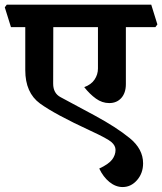

<svg xmlns="http://www.w3.org/2000/svg" viewBox="-46 -669 681 806"><path d="M588.9 -649.4 614.7 -566.4 606.4 -555.2H482.4V-315.9Q482.4 -279.3 463.4 -257.8Q444.3 -236.3 412.6 -236.3Q382.8 -236.3 356.7 -255.1Q330.6 -273.9 307.6 -303.2Q336.4 -313.5 350.8 -334.7Q365.2 -356 365.2 -381.3V-555.2H177.7L177.2 -317.9Q177.2 -277.3 208.5 -261Q239.7 -244.6 351.6 -184.1Q441.9 -135.3 498.3 -89.4Q554.7 -43.5 554.7 16.6Q554.7 58.1 529.3 87.2Q503.9 116.2 468.8 116.2Q439.5 116.2 413.3 95Q387.2 73.7 370.6 38.6Q410.2 20 424.6 1Q439 -18.1 439 -39.6Q439 -57.6 421.9 -72.5Q404.8 -87.4 335 -119.6Q183.6 -189.5 121.8 -234.6Q60.1 -279.8 60.1 -374.5V-555.2H0L-25.9 -638.2L-17.6 -649.4Z"/></svg>

Font: Sitara
Style: Bold
Weight: 700
Designer: Neelakash Kshetrimayum
Foundry: Neelakash Kshetrimayum
Version: Version 1.000;PS Version 1.000;PS 1.0;hotconv 1.;hotconv 1.0